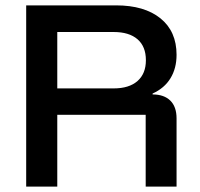

<svg xmlns="http://www.w3.org/2000/svg" viewBox="-20 -695 743 715"><path d="M77.5 0V-675H412.5Q517.5 -675 577.5 -626.7Q637.5 -578.3 637.5 -490.8Q637.5 -440.8 615 -403.8Q592.5 -366.7 548.3 -346.7V-343.3Q590.8 -343.3 614.2 -320.4Q637.5 -297.5 637.5 -254.2V0H522.5V-267.5H193.3V0ZM193.3 -365.8H403.3Q460.8 -365.8 492.1 -393.3Q523.3 -420.8 523.3 -470.8Q523.3 -521.7 492.1 -548.8Q460.8 -575.8 403.3 -575.8H193.3Z"/></svg>

Font: Funnel Display Medium
Style: Regular
Weight: 500
Designer: NORD ID, Kristian Moeller
Foundry: Dicotype
Version: Version 1.000